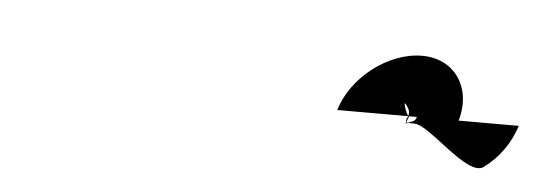

<svg xmlns="http://www.w3.org/2000/svg" viewBox="-25 -858 560 197"><g transform="rotate(5 254.5 -759.0)"><path d="M322 -751H395C393 -746 390 -744 402 -744C418 -744 461 -694 477 -706C493 -718 503 -733 509 -751H447C457 -785 438 -814 404 -814C369 -814 332 -785 322 -751ZM393 -761C396 -757 396 -754 395 -751C391 -758 388 -769 393 -761ZM396 -751H404C402 -744 398 -747 393 -743Z"/></g></svg>

Font: bitstorm
Style: ultextobl
Weight: 400
Version: Version 0.2